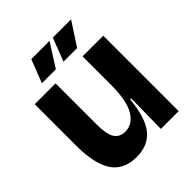

<svg xmlns="http://www.w3.org/2000/svg" viewBox="-198 -813 945 945"><g transform="rotate(-45 274.5 -340.0)"><path d="M204 14Q116 14 74.5 -47.5Q33 -109 33 -237V-525H178V-239Q178 -170 196.5 -142Q215 -114 253 -114Q304 -114 335 -165Q366 -216 366 -330V-525H510V-245V0H386L389 -210H382Q371 -92 328 -39Q285 14 204 14ZM228 -573H131L178 -694H305ZM376 -573H281L328 -694H455Z"/></g></svg>

Font: Bricolage Grotesque 96pt Bricolage Grotesque 48pt Regular
Style: Bold
Weight: 700
Designer: Mathieu Triay
Foundry: Atelier Triay
Version: Version 1.001; ttfautohint (v1.8.4.7-5d5b);gftools[0.9.33.de